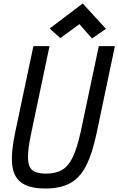

<svg xmlns="http://www.w3.org/2000/svg" viewBox="-20 -1064 677 1098"><path d="M239 14Q151 14 104.5 -18Q58 -50 50 -120.5Q42 -191 67 -308L171 -800H263L158 -300Q139 -210 140 -160Q141 -110 165.5 -90.5Q190 -71 242 -71Q298 -71 335 -92.5Q372 -114 396.5 -166Q421 -218 441 -308L545 -800H637L532 -300Q507 -183 471.5 -114.5Q436 -46 380.5 -16Q325 14 239 14ZM506 -844 434 -926 325 -846 264 -901 453 -1044 586 -899Z"/></svg>

Font: Victor Mono Thin SemiBold
Style: Italic
Weight: 600
Italic angle: -12°
Monospace: yes
Version: Version 1.561;gftools[0.9.30]